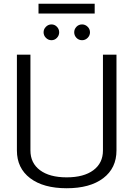

<svg xmlns="http://www.w3.org/2000/svg" viewBox="-20 -991 710 1022"><path d="M70 -190V-700H142V-190Q142 -123 193 -85Q244 -47 335 -47Q426 -47 477 -85Q528 -123 528 -190V-700H600V-190Q600 -96 529.5 -42.5Q459 11 335 11Q211 11 140.5 -42.5Q70 -96 70 -190ZM185 -971H484V-919H185ZM212 -819Q212 -836 224.5 -848.5Q237 -861 254 -861Q271 -861 283 -848.5Q295 -836 295 -819Q295 -802 283 -789.5Q271 -777 254 -777Q237 -777 224.5 -789.5Q212 -802 212 -819ZM375 -819Q375 -836 387 -848.5Q399 -861 417 -861Q434 -861 446.5 -848.5Q459 -836 459 -819Q459 -802 446.5 -789.5Q434 -777 417 -777Q399 -777 387 -789.5Q375 -802 375 -819Z"/></svg>

Font: KoHo
Style: Regular
Weight: 400
Version: Version 1.000; ttfautohint (v1.6)